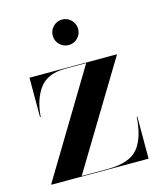

<svg xmlns="http://www.w3.org/2000/svg" viewBox="-102 -735 677 810"><g transform="rotate(-15 236.5 -330.5)"><path d="M190.1 -605.6Q190.1 -628.5 206.4 -645Q222.7 -661.5 245.6 -661.5Q268.5 -661.5 284.8 -645Q301.1 -628.5 301.1 -605.6Q301.1 -582.7 284.8 -566.4Q268.5 -550.1 245.6 -550.1Q222.7 -550.1 206.4 -566.4Q190.1 -582.7 190.1 -605.6ZM205.5 -457.5Q127.5 -457.5 92.8 -410.8Q58 -364 52.5 -288H49.5V-460H430.5V-457.5L155 -2.5H267.5Q363 -2.5 400.5 -46.8Q438 -91 444 -184H446.5V0H22V-2.5L296.5 -457.5Z"/></g></svg>

Font: Bodoni* 72pt Medium
Style: Regular
Weight: 500
Version: Version 2.3